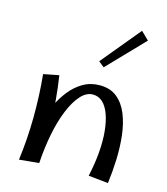

<svg xmlns="http://www.w3.org/2000/svg" viewBox="-118 -884 859 985"><g transform="rotate(15 312.0 -391.0)"><path d="M547 8 442 -3Q457 -71 462 -132Q467 -193 462 -244Q457 -295 443.5 -332.5Q430 -370 408 -390.5Q386 -411 356 -411Q321 -411 291 -377.5Q261 -344 237.5 -286.5Q214 -229 199.5 -155Q185 -81 180 0L120 -125Q123 -162 135.5 -207.5Q148 -253 169 -298.5Q190 -344 220 -382Q250 -420 289.5 -443Q329 -466 378 -466Q434 -466 470 -436.5Q506 -407 526 -357.5Q546 -308 553 -246.5Q560 -185 557.5 -119Q555 -53 547 8ZM180 0 75 10Q90 -103 91 -219Q92 -335 81 -446L163 -462Q173 -396 178 -337.5Q183 -279 184.5 -225Q186 -171 184.5 -115.5Q183 -60 180 0ZM372 -560 342 -584 514 -792 556 -751Z"/></g></svg>

Font: Marhey Light
Style: Regular
Weight: 300
Designer: Nur Syamsi & Bustanul Arifin
Foundry: Namelatype
Version: Version 1.000